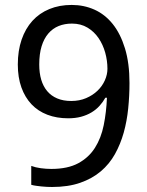

<svg xmlns="http://www.w3.org/2000/svg" viewBox="-20 -744 591 774"><path d="M502 -409.2Q502 -357.9 496.8 -306.9Q491.7 -255.9 478.8 -209.5Q465.8 -163.1 443.4 -122.8Q420.9 -82.5 386.2 -53.2Q351.6 -23.9 303.2 -7.1Q254.9 9.8 189.9 9.8Q180.7 9.8 169.4 9.3Q158.2 8.8 147 7.6Q135.7 6.3 125 4.9Q114.3 3.4 106 1V-75.2Q123 -68.8 144.5 -65.9Q166 -63 187 -63Q252.9 -63 295.4 -85.9Q337.9 -108.9 362.8 -148.2Q387.7 -187.5 398.2 -239.7Q408.7 -292 411.1 -350.1H404.8Q395 -332.5 381.3 -317.4Q367.7 -302.2 349.1 -291Q330.6 -279.8 307.1 -273.4Q283.7 -267.1 254.9 -267.1Q208.5 -267.1 170.9 -281.5Q133.3 -295.9 106.9 -323.7Q80.6 -351.6 66.2 -391.8Q51.8 -432.1 51.8 -483.9Q51.8 -539.6 67.1 -584.2Q82.5 -628.9 110.6 -659.9Q138.7 -690.9 179 -707.5Q219.2 -724.1 269 -724.1Q318.4 -724.1 360.8 -705.1Q403.3 -686 434.6 -647Q465.8 -607.9 483.9 -548.6Q502 -489.3 502 -409.2ZM270 -648.9Q240.7 -648.9 216.6 -639.2Q192.4 -629.4 174.8 -608.9Q157.2 -588.4 147.7 -557.4Q138.2 -526.4 138.2 -483.9Q138.2 -449.7 146.2 -422.6Q154.3 -395.5 170.4 -376.5Q186.5 -357.4 210.7 -347.2Q234.9 -336.9 267.1 -336.9Q300.3 -336.9 327.1 -348.4Q354 -359.9 373 -378.2Q392.1 -396.5 402.6 -419.9Q413.1 -443.4 413.1 -466.8Q413.1 -499.5 404.1 -532Q395 -564.5 377.2 -590.6Q359.4 -616.7 332.5 -632.8Q305.7 -648.9 270 -648.9Z"/></svg>

Font: Genotype
Style: Regular
Weight: 400
Foundry: Ascender Corporation
Version: Version 1.00